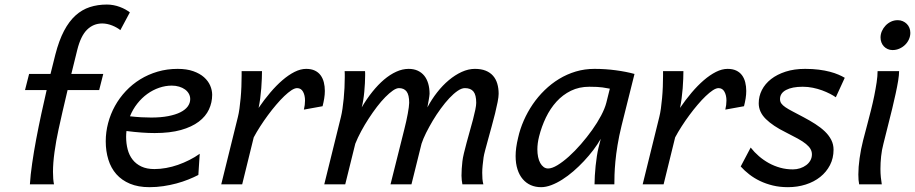

<svg xmlns="http://www.w3.org/2000/svg" viewBox="-20 -795 3946 828"><path d="M499 -665Q492.7 -670.4 483.6 -675.5Q474.6 -680.7 464.4 -684.8Q454.1 -689 442.9 -691.4Q431.6 -693.8 420.9 -693.8Q382.8 -693.8 355.5 -667Q328.1 -640.1 313 -579.1L287.6 -476.1H425.3L407.7 -406.7H271.5Q258.8 -353.5 249.3 -312Q239.7 -270.5 232.4 -236.3Q221.7 -187.5 215.1 -139.6Q208.5 -91.8 208.5 -53.7Q208.5 -20.5 212.9 0H108.9Q111.3 -40 118.7 -90.6Q126 -141.1 136.2 -195.3Q146.5 -249.5 158.2 -304Q169.9 -358.4 181.2 -406.7H87.9L105.5 -476.1H197.8L218.8 -560.1Q234.4 -620.6 256.1 -661.9Q277.8 -703.1 305.7 -728.3Q333.5 -753.4 367.4 -764.4Q401.4 -775.4 440.9 -775.4Q455.1 -775.4 469.5 -772.7Q483.9 -770 496.8 -765.1Q509.8 -760.3 520.8 -754.2Q531.7 -748 540 -741.7Z M720.7 -425.8Q693.4 -425.8 666.3 -416.5Q639.2 -407.2 615.2 -389.9Q591.3 -372.6 572 -348.1Q552.7 -323.7 540.5 -293.5Q566.9 -290.5 589.6 -289.3Q612.3 -288.1 632.3 -288.1Q673.8 -288.1 705.3 -294.2Q736.8 -300.3 757.8 -310.8Q778.8 -321.3 789.6 -335.9Q800.3 -350.6 800.3 -367.7Q800.3 -380.4 794.2 -391.1Q788.1 -401.9 777.6 -409.4Q767.1 -417 752.4 -421.4Q737.8 -425.8 720.7 -425.8ZM835.4 -40.5Q815.9 -30.3 792 -20.8Q768.1 -11.2 741 -3.9Q713.9 3.4 684.3 7.8Q654.8 12.2 624.5 12.2Q576.2 12.2 540.5 -2.7Q504.9 -17.6 481.7 -43.9Q458.5 -70.3 447.3 -106.7Q436 -143.1 436 -185.5Q436 -225.6 446.3 -264.4Q456.5 -303.2 475.8 -338.1Q495.1 -373 522.7 -402.3Q550.3 -431.6 584.7 -452.9Q619.1 -474.1 659.9 -486.1Q700.7 -498 746.1 -498Q785.2 -498 813.5 -488Q841.8 -478 859.9 -461.9Q877.9 -445.8 886.5 -425.8Q895 -405.8 895 -386.2Q895 -353 881.1 -323Q867.2 -293 837.2 -270.3Q807.1 -247.6 760.3 -234.4Q713.4 -221.2 647 -221.2Q594.2 -221.2 525.4 -230Q523.9 -217.3 523.9 -205.1Q523.9 -176.3 530.5 -150.9Q537.1 -125.5 551.8 -106.7Q566.4 -87.9 589.6 -76.9Q612.8 -65.9 646 -65.9Q670.4 -65.9 696.3 -70.6Q722.2 -75.2 747.3 -84Q772.5 -92.8 796.6 -105Q820.8 -117.2 841.3 -131.8Z M934.1 0 1005.9 -290.5Q1009.8 -305.7 1012.7 -326.9Q1015.6 -348.1 1017.8 -371.8Q1020 -395.5 1021 -420.7Q1022 -445.8 1022 -469.2V-488.3H1109.9Q1109.9 -475.1 1109.1 -455.6Q1108.4 -436 1106.7 -414.1Q1105 -392.1 1102.1 -369.9Q1099.1 -347.7 1095.2 -329.6Q1119.1 -364.7 1145.3 -395.5Q1171.4 -426.3 1197.8 -449Q1224.1 -471.7 1250.2 -484.9Q1276.4 -498 1300.3 -498Q1322.3 -498 1337.6 -490.7Q1353 -483.4 1362.5 -470.5Q1372.1 -457.5 1376.5 -440.2Q1380.9 -422.9 1380.9 -402.8Q1380.9 -387.2 1378.2 -370.6Q1375.5 -354 1371.1 -336.9L1290.5 -322.3Q1295.4 -342.3 1295.4 -361.3Q1295.4 -383.8 1286.9 -399.4Q1278.3 -415 1261.2 -415Q1251 -415 1236.8 -405.8Q1222.7 -396.5 1205.8 -380.4Q1189 -364.3 1170.9 -343Q1152.8 -321.8 1135.5 -298.3Q1118.2 -274.9 1102.3 -250.2Q1086.4 -225.6 1074.2 -202.6L1024.4 0Z M1974.1 0Q1972.7 -7.8 1971.4 -17.3Q1970.2 -26.9 1970.2 -37.6Q1970.2 -51.8 1971.2 -67.1Q1972.2 -82.5 1974.1 -99.1Q1975.6 -113.3 1980.7 -134.5Q1985.8 -155.8 1992.4 -180.2Q1999 -204.6 2006.3 -230.5Q2013.7 -256.3 2019.8 -279.5Q2025.9 -302.7 2029.8 -321.8Q2033.7 -340.8 2033.7 -351.6Q2033.7 -385.7 2021.7 -400.4Q2009.8 -415 1984.9 -415Q1970.7 -415 1953.4 -403.1Q1936 -391.1 1917.7 -371.6Q1899.4 -352.1 1880.9 -326.7Q1862.3 -301.3 1846.4 -274.7Q1830.6 -248 1817.6 -222.2Q1804.7 -196.3 1797.9 -175.3L1754.4 0H1664.1L1723.6 -237.3Q1728 -254.9 1731.9 -272.2Q1735.8 -289.6 1738.5 -304.7Q1741.2 -319.8 1742.9 -332Q1744.6 -344.2 1744.6 -351.6Q1744.6 -385.7 1733.4 -400.4Q1722.2 -415 1700.7 -415Q1689.5 -415 1674.3 -404.5Q1659.2 -394 1641.6 -376.2Q1624 -358.4 1605.7 -334.5Q1587.4 -310.5 1570.1 -283.9Q1552.7 -257.3 1537.6 -229.2Q1522.5 -201.2 1512.2 -175.3L1468.8 0H1378.4L1450.2 -290.5Q1454.1 -306.2 1457 -326.4Q1460 -346.7 1462.2 -369.4Q1464.4 -392.1 1465.6 -415.8Q1466.8 -439.5 1466.8 -461.4V-475.1Q1466.8 -481.9 1466.3 -488.3H1554.2Q1554.7 -484.4 1554.7 -479.5V-469.2Q1554.7 -454.6 1553.7 -436.3Q1552.7 -418 1551 -399.2Q1549.3 -380.4 1546.4 -362.8Q1543.5 -345.2 1540 -332Q1561.5 -368.7 1585.9 -399.2Q1610.4 -429.7 1636.2 -451.7Q1662.1 -473.6 1689 -485.8Q1715.8 -498 1742.2 -498Q1764.6 -498 1781.5 -490.2Q1798.3 -482.4 1809.6 -468.5Q1820.8 -454.6 1826.7 -434.6Q1832.5 -414.6 1832.5 -390.6Q1832.5 -386.7 1831.3 -378.7Q1830.1 -370.6 1828.6 -361.8Q1827.1 -353 1825.4 -344.7Q1823.7 -336.4 1823.2 -332Q1841.3 -366.2 1865 -396.5Q1888.7 -426.8 1915.5 -449.2Q1942.4 -471.7 1971.2 -484.9Q2000 -498 2027.8 -498Q2055.2 -498 2074.5 -490.2Q2093.8 -482.4 2106.2 -468.3Q2118.7 -454.1 2124.5 -434.3Q2130.4 -414.6 2130.4 -390.6Q2130.4 -377.4 2126 -355Q2121.6 -332.5 2115 -305.7Q2108.4 -278.8 2100.3 -249.8Q2092.3 -220.7 2085.2 -194.8Q2078.1 -168.9 2072.5 -147.9Q2066.9 -127 2065.4 -116.2Q2063 -97.7 2061.3 -81.3Q2059.6 -64.9 2059.6 -49.8Q2059.6 -36.1 2060.5 -23.7Q2061.5 -11.2 2064.5 0Z M2609.9 -412.6Q2598.6 -415 2578.4 -418Q2558.1 -420.9 2521.5 -420.9Q2477.5 -420.9 2442.1 -403.6Q2406.7 -386.2 2379.9 -356.7Q2353 -327.1 2334.2 -288.1Q2315.4 -249 2304.7 -206.1Q2297.4 -176.8 2297.4 -150.9Q2297.4 -133.3 2300.5 -118.2Q2303.7 -103 2309.8 -92Q2315.9 -81.1 2324.5 -74.7Q2333 -68.4 2343.8 -68.4Q2360.4 -68.4 2383.8 -82.5Q2407.2 -96.7 2433.1 -119.9Q2459 -143.1 2485.1 -173.1Q2511.2 -203.1 2533.7 -234.6Q2556.2 -266.1 2572.3 -296.6Q2588.4 -327.1 2594.7 -351.6ZM2543.9 0Q2543.9 -16.6 2545.2 -37.4Q2546.4 -58.1 2548.6 -79.6Q2550.8 -101.1 2554 -121.6Q2557.1 -142.1 2561 -157.7L2570.8 -196.3Q2557.1 -172.4 2538.6 -147.9Q2520 -123.5 2498.3 -100.3Q2476.6 -77.1 2452.9 -56.6Q2429.2 -36.1 2405 -20.8Q2380.9 -5.4 2357.4 3.4Q2334 12.2 2313.5 12.2Q2289.1 12.2 2269 3.4Q2249 -5.4 2234.4 -22.5Q2219.7 -39.6 2211.7 -64.7Q2203.6 -89.8 2203.6 -122.1Q2203.6 -139.6 2206.3 -159.4Q2209 -179.2 2214.4 -201.2Q2222.7 -238.8 2238.8 -275.4Q2254.9 -312 2277.3 -345Q2299.8 -377.9 2328.6 -406Q2357.4 -434.1 2391.1 -454.6Q2424.8 -475.1 2463.1 -486.6Q2501.5 -498 2543.5 -498Q2590.8 -498 2636 -491.9Q2681.2 -485.8 2716.3 -476.1L2660.6 -253.4Q2649.4 -208 2643.1 -168.9Q2636.7 -129.9 2633.8 -97.9Q2630.9 -65.9 2630.1 -41.3Q2629.4 -16.6 2629.4 0Z M2751.5 0 2823.2 -290.5Q2827.1 -305.7 2830.1 -326.9Q2833 -348.1 2835.2 -371.8Q2837.4 -395.5 2838.4 -420.7Q2839.4 -445.8 2839.4 -469.2V-488.3H2927.2Q2927.2 -475.1 2926.5 -455.6Q2925.8 -436 2924.1 -414.1Q2922.4 -392.1 2919.4 -369.9Q2916.5 -347.7 2912.6 -329.6Q2936.5 -364.7 2962.6 -395.5Q2988.8 -426.3 3015.1 -449Q3041.5 -471.7 3067.6 -484.9Q3093.8 -498 3117.7 -498Q3139.6 -498 3155 -490.7Q3170.4 -483.4 3179.9 -470.5Q3189.5 -457.5 3193.8 -440.2Q3198.2 -422.9 3198.2 -402.8Q3198.2 -387.2 3195.6 -370.6Q3192.9 -354 3188.5 -336.9L3107.9 -322.3Q3112.8 -342.3 3112.8 -361.3Q3112.8 -383.8 3104.2 -399.4Q3095.7 -415 3078.6 -415Q3068.4 -415 3054.2 -405.8Q3040 -396.5 3023.2 -380.4Q3006.3 -364.3 2988.3 -343Q2970.2 -321.8 2952.9 -298.3Q2935.5 -274.9 2919.7 -250.2Q2903.8 -225.6 2891.6 -202.6L2841.8 0Z M3584.5 -375.5Q3574.2 -382.8 3559.1 -390.6Q3543.9 -398.4 3525.4 -405.3Q3506.8 -412.1 3485.6 -416.5Q3464.4 -420.9 3441.9 -420.9Q3396 -420.9 3369.9 -407Q3343.8 -393.1 3343.8 -367.7Q3343.8 -356.9 3349.4 -348.9Q3355 -340.8 3367.2 -332.5Q3379.4 -324.2 3398.7 -314.2Q3418 -304.2 3445.3 -289.6Q3472.2 -275.4 3495.8 -260.3Q3519.5 -245.1 3537.1 -228.3Q3554.7 -211.4 3564.7 -191.9Q3574.7 -172.4 3574.7 -149.4Q3574.7 -112.8 3559.3 -83Q3543.9 -53.2 3517.3 -32Q3490.7 -10.7 3454.8 0.7Q3418.9 12.2 3377.9 12.2Q3342.8 12.2 3312.7 4.9Q3282.7 -2.4 3257.3 -14.6Q3231.9 -26.9 3211.2 -43Q3190.4 -59.1 3174.3 -77.1L3217.3 -158.7Q3232.9 -138.7 3252.7 -121.6Q3272.5 -104.5 3295.4 -91.8Q3318.4 -79.1 3344.5 -71.8Q3370.6 -64.5 3399.4 -64.5Q3415.5 -64.5 3430.4 -69.3Q3445.3 -74.2 3456.8 -82.8Q3468.3 -91.3 3474.9 -103.3Q3481.4 -115.2 3481.4 -129.4Q3481.4 -141.6 3475.3 -152.3Q3469.2 -163.1 3455.8 -174.1Q3442.4 -185.1 3420.4 -197.3Q3398.4 -209.5 3367.2 -225.1Q3313.5 -251.5 3282.7 -281.7Q3252 -312 3252 -349.6Q3252 -379.9 3265.6 -406.7Q3279.3 -433.6 3305.2 -453.9Q3331.1 -474.1 3368.2 -486.1Q3405.3 -498 3452.1 -498Q3484.4 -498 3511 -494.6Q3537.6 -491.2 3558.8 -485.6Q3580.1 -480 3595.9 -473.1Q3611.8 -466.3 3623 -459.5Z M3857.4 -488.3Q3857.4 -472.2 3853.3 -446.8Q3849.1 -421.4 3842.5 -391.1Q3835.9 -360.8 3827.9 -327.4Q3819.8 -293.9 3811.5 -261.7L3789.6 -174.3Q3782.7 -148.4 3779.8 -120.6Q3776.9 -92.8 3776.9 -66.4Q3776.9 -47.9 3778.6 -30.8Q3780.3 -13.7 3782.7 0H3685.1Q3681.6 -16.6 3681.6 -42.5Q3681.6 -73.7 3687 -112.5Q3692.4 -151.4 3702.1 -189.5L3721.2 -262.2Q3728.5 -290 3736.3 -320.8Q3744.1 -351.6 3750.2 -381.8Q3756.3 -412.1 3760.5 -439.7Q3764.6 -467.3 3764.6 -488.3ZM3777.3 -633.3Q3777.3 -647.5 3783.2 -660.9Q3789.1 -674.3 3799.1 -684.8Q3809.1 -695.3 3822.5 -701.7Q3835.9 -708 3851.6 -708Q3863.3 -708 3873.3 -703.6Q3883.3 -699.2 3890.6 -691.9Q3897.9 -684.6 3901.9 -674.6Q3905.8 -664.6 3905.8 -653.3Q3905.8 -638.7 3899.7 -625.2Q3893.6 -611.8 3883.1 -601.6Q3872.6 -591.3 3858.6 -585.2Q3844.7 -579.1 3829.1 -579.1Q3817.4 -579.1 3807.9 -583.5Q3798.3 -587.9 3791.5 -595.2Q3784.7 -602.5 3781 -612.3Q3777.3 -622.1 3777.3 -633.3Z"/></svg>

Font: Andika New Basic
Style: Italic
Weight: 400
Italic angle: -14°
Designer: Victor Gaultney, Annie Olsen, Julie Remington, Don Collingsworth, Eric Hays
Foundry: SIL International
Version: Version 5.500